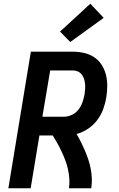

<svg xmlns="http://www.w3.org/2000/svg" viewBox="-20 -1013 640 1033"><path d="M25 0 146 -735H370Q401 -735 431 -728.5Q461 -722 485.5 -706Q510 -690 526 -665.5Q542 -641 549.5 -612.5Q557 -584 557 -552.5Q557 -521 552 -490Q547 -458 535.5 -426.5Q524 -395 503.5 -367.5Q483 -340 454 -320.5Q425 -301 392 -292Q405 -270 416 -248Q427 -226 437 -202.5Q447 -179 455 -155Q463 -131 468 -105.5Q473 -80 474 -53.5Q475 -27 471 0H351Q355 -26 353 -52.5Q351 -79 345.5 -103.5Q340 -128 331 -151.5Q322 -175 311.5 -197.5Q301 -220 289 -241.5Q277 -263 264 -284H192L145 0ZM208 -385H324Q345 -385 366.5 -395Q388 -405 402 -423Q416 -441 423.5 -462.5Q431 -484 435 -506Q437 -520 438 -534.5Q439 -549 437.5 -563Q436 -577 431.5 -590Q427 -603 418.5 -613.5Q410 -624 397.5 -629Q385 -634 370 -634H250ZM358 -787 303 -843 466 -993 538 -917Z"/></svg>

Font: Zed Sans Extended
Style: Bold Italic
Weight: 700
Width: 7
Italic angle: -9°
Designer: Belleve Invis
Foundry: Belleve Invis
Version: Version 1.0.0; ttfautohint (v1.8.4)